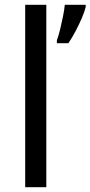

<svg xmlns="http://www.w3.org/2000/svg" viewBox="-20 -780 377 800"><path d="M173 0H85V-760H173ZM337 -751Q333 -733 321.5 -706Q310 -679 295 -650.5Q280 -622 265 -600H217V-612Q224 -631 230.5 -657.5Q237 -684 242.5 -711.5Q248 -739 250 -760H337Z"/></svg>

Font: Noto Sans Soyombo
Style: Regular
Weight: 400
Designer: Monotype Design Team
Foundry: Monotype Imaging Inc.
Version: Version 2.001; ttfautohint (v1.8.4.7-5d5b)